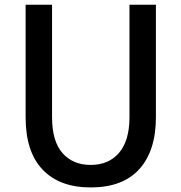

<svg xmlns="http://www.w3.org/2000/svg" viewBox="-20 -779 769 816"><path d="M88.9 -280.3V-758.8H201.2V-281.2Q201.2 -178.7 245.6 -128.4Q290 -78.1 365.2 -78.1Q442.4 -78.1 486.3 -129.9Q530.3 -181.6 530.3 -281.2V-758.8H642.6V-280.3Q642.6 -138.7 572.3 -60.5Q502 17.6 365.2 17.6Q233.4 17.6 161.1 -58.1Q88.9 -133.8 88.9 -280.3Z"/></svg>

Font: Gothic A1 SemiBold
Style: Regular
Weight: 600
Version: Version 2.50